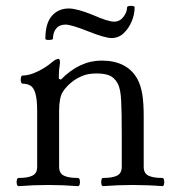

<svg xmlns="http://www.w3.org/2000/svg" viewBox="-20 -632 600 656"><path d="M44 4Q39 4 37.5 -3Q36 -10 37.5 -17Q39 -24 44 -24Q75 -24 91 -32Q107 -40 107 -62V-252Q107 -292 101 -312.5Q95 -333 84 -339.5Q73 -346 58 -346Q53 -346 51.5 -353Q50 -360 51.5 -367Q53 -374 58 -374Q80 -374 108 -387.5Q136 -401 156 -418Q165 -426 171 -428.5Q177 -431 180 -431Q185 -431 185 -417Q183 -405 182 -394Q181 -383 181 -363L188 -360Q252 -425 327 -425Q415 -425 450 -361Q461 -340 466 -311Q471 -282 471 -233V-62Q471 -40 487 -32Q503 -24 535 -24Q539 -24 540.5 -17Q542 -10 540.5 -3Q539 4 535 4Q510 2 484 1Q458 0 434 0Q408 0 382.5 1Q357 2 332 4Q328 4 326.5 -3Q325 -10 326.5 -17Q328 -24 332 -24Q364 -24 380 -32Q396 -40 396 -62V-173Q396 -247 394 -288Q392 -329 382 -347Q370 -368 353 -374.5Q336 -381 310 -381Q282 -381 263.5 -373.5Q245 -366 231 -356Q208 -339 195 -319Q182 -299 182 -253V-62Q182 -40 198 -32Q214 -24 246 -24Q251 -24 252.5 -17Q254 -10 252.5 -3Q251 4 246 4Q221 2 195.5 1Q170 0 145 0Q120 0 94.5 1Q69 2 44 4ZM361 -502Q339 -502 281 -525Q251 -537 232 -542.5Q213 -548 204 -548Q183 -548 172 -534.5Q161 -521 161 -500Q161 -496 148 -495.5Q135 -495 135 -500Q135 -552 157 -577.5Q179 -603 215 -603Q229 -603 249.5 -597.5Q270 -592 297 -581Q324 -569 342 -563.5Q360 -558 370 -558Q389 -558 401.5 -574Q414 -590 414 -606Q414 -612 427 -612Q440 -612 440 -607Q440 -583 430 -559Q420 -535 402.5 -518.5Q385 -502 361 -502Z"/></svg>

Font: Junicode SmExp
Style: Regular
Weight: 400
Width: 6
Designer: Peter S. Baker
Version: Version 2.205; ttfautohint (v1.8.4)